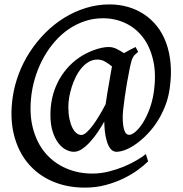

<svg xmlns="http://www.w3.org/2000/svg" viewBox="-20 -671 834 874"><path d="M752.4 -268.1Q746.6 -225.6 731.7 -188Q716.8 -150.4 696.3 -118.4Q675.8 -86.4 651.1 -60.8Q626.5 -35.2 601.3 -17.1Q576.2 1 552.5 10.5Q528.8 20 509.3 20Q501 20 491.9 14.4Q482.9 8.8 474.9 -6.3Q466.8 -21.5 461.2 -48.3Q455.6 -75.2 454.6 -117.7Q442.4 -95.7 426.3 -71.5Q410.2 -47.4 391.8 -26.9Q373.5 -6.3 354.2 6.8Q335 20 315.9 20Q299.3 20 280.8 10.7Q262.2 1.5 246.3 -18.8Q230.5 -39.1 220 -71Q209.5 -103 209.5 -148.9Q209.5 -187.5 217.5 -224.4Q225.6 -261.2 242.2 -294.9Q258.8 -328.6 283.9 -358.2Q309.1 -387.7 343.8 -411.1Q356.9 -419.9 373.3 -428.2Q389.6 -436.5 407 -442.9Q424.3 -449.2 441.7 -453.1Q459 -457 474.6 -457Q494.1 -457 511.7 -448Q529.3 -439 544.4 -429.2Q557.1 -437 570.8 -443.8L597.2 -457L608.9 -435.1Q600.6 -428.2 595 -422.9Q589.4 -417.5 585.4 -410.4Q581.5 -403.3 578.4 -393.1Q575.2 -382.8 571.8 -366.2Q564.5 -331.1 558.3 -295.4Q552.2 -259.8 547.9 -229Q543.5 -198.2 541 -174.6Q538.6 -150.9 538.6 -140.1Q538.6 -115.2 541 -99.4Q543.5 -83.5 547.4 -74Q551.3 -64.5 556.6 -60.8Q562 -57.1 567.9 -57.1Q580.1 -57.1 596.9 -71.5Q613.8 -85.9 630.1 -111.6Q646.5 -137.2 659.9 -172.4Q673.3 -207.5 679.7 -249Q691.9 -331.5 677.7 -394.8Q663.6 -458 630.6 -501Q597.7 -543.9 550.3 -565.9Q502.9 -587.9 448.7 -587.9Q405.3 -587.9 366 -574.7Q326.7 -561.5 292.7 -538.3Q258.8 -515.1 230.5 -482.9Q202.1 -450.7 180.7 -412.8Q159.2 -375 144.8 -332.5Q130.4 -290 124 -246.1Q111.8 -157.2 129.4 -89.1Q147 -21 186 25.1Q225.1 71.3 280.8 95.2Q336.4 119.1 400.4 119.1Q438 119.1 474.9 109.9Q511.7 100.6 544.2 87.2Q576.7 73.7 602.5 58.3Q628.4 43 644 30.3L654.3 63.5Q635.7 82 606.9 103Q578.1 124 541.3 141.8Q504.4 159.7 460.2 171.4Q416 183.1 366.7 183.1Q284.7 183.1 218.3 154.3Q151.9 125.5 107.2 72Q62.5 18.6 43.5 -57.4Q24.4 -133.3 37.6 -227.1Q45.4 -281.7 65.4 -334.7Q85.4 -387.7 116 -434.6Q146.5 -481.4 186 -521.2Q225.6 -561 272.2 -589.8Q318.8 -618.7 371.1 -634.8Q423.3 -650.9 479 -650.9Q522.9 -650.9 562.7 -639.4Q602.5 -627.9 636 -605.7Q669.4 -583.5 695.1 -551Q720.7 -518.6 736.3 -475.8Q752 -433.1 756.6 -381.1Q761.2 -329.1 752.4 -268.1ZM460.9 -196.8Q463.9 -218.8 468 -243.7Q472.2 -268.6 476.3 -292.2Q480.5 -315.9 483.9 -336.2Q487.3 -356.4 489.7 -368.7Q475.6 -380.4 459 -390.1Q442.4 -399.9 423.3 -399.9Q401.9 -399.9 384 -389.4Q366.2 -378.9 351.3 -361.3Q336.4 -343.8 325.2 -321.3Q314 -298.8 306.4 -274.9Q298.8 -251 294.9 -227.5Q291 -204.1 291 -185.1Q291 -154.8 295.9 -131.1Q300.8 -107.4 308.8 -90.8Q316.9 -74.2 327.6 -65.4Q338.4 -56.6 350.1 -56.6Q360.8 -56.6 374 -68.4Q387.2 -80.1 401.9 -99.6Q416.5 -119.1 431.6 -144.3Q446.8 -169.4 460.9 -196.8Z"/></svg>

Font: Gentium Book Basic
Style: Italic
Weight: 400
Italic angle: -8°
Designer: J. Victor Gaultney and Annie Olsen
Foundry: SIL International
Version: Version 1.102; 2013; Maintenance release